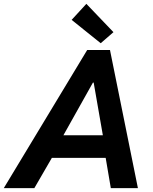

<svg xmlns="http://www.w3.org/2000/svg" viewBox="-66 -980 796 1000"><path d="M388.2 -719.7H506.8L652.3 0H511.2L484.4 -157.7H204.1L112.8 0H-46.4ZM307.1 -876.5 383.8 -960 524.9 -812.5 458.5 -754.9ZM469.7 -275.4 421.9 -549.8H418L264.2 -275.4Z"/></svg>

Font: Reddit Sans Fudge
Style: Bold
Weight: 700
Italic angle: -11.25°
Designer: Stephen Hutchings
Version: Version 1.013